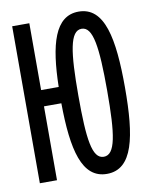

<svg xmlns="http://www.w3.org/2000/svg" viewBox="-83 -788 667 860"><g transform="rotate(-10 250.0 -358.0)"><path d="M30 0H108V-336H187C189 -123 220 11 334 11C452 11 480 -132 480 -356C480 -580 452 -727 334 -727C226 -727 192 -603 188 -410H108V-714H30ZM333 -67C280 -67 268 -158 268 -356C268 -554 281 -649 334 -649C386 -649 399 -555 399 -356C399 -157 386 -67 333 -67Z"/></g></svg>

Font: Noto Sans Mono ExtraCondensed
Style: Regular
Weight: 400
Width: 2
Designer: Monotype Design Team
Foundry: Monotype Imaging Inc.
Version: Version 2.014